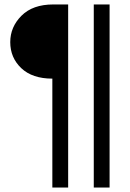

<svg xmlns="http://www.w3.org/2000/svg" viewBox="-20 -694 585 862"><path d="M286 148H215V-341Q125 -341 75.5 -388Q26 -435 26 -505Q26 -573 76.5 -623.5Q127 -674 219 -674H286ZM472 148H401V-674H472Z"/></svg>

Font: Hind Siliguri
Style: Regular
Weight: 400
Designer: Jyotish Sonowal
Foundry: Indian Type Foundry
Version: Version 1.001;PS 1.0;hotconv 1.0.86;makeotf.lib2.5.63406; tt